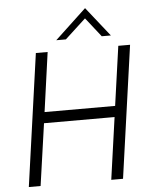

<svg xmlns="http://www.w3.org/2000/svg" viewBox="-60 -958 788 1007"><g transform="rotate(-5 334.0 -454.5)"><path d="M148.5 -697H210.5L167 -384.5H538.5L582.5 -697H644.5L546.5 0H484.5L530.5 -326.5H159L112.5 0H50.5ZM426 -909 548.5 -754.5H500.5L421 -855.5L311.5 -754.5H261Z"/></g></svg>

Font: HK Grotesk Light
Style: Italic
Weight: 300
Italic angle: -16°
Designer: Alfredo Marco Pradil
Foundry: Hanken Design Co.
Version: Version 3.001